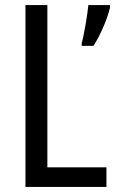

<svg xmlns="http://www.w3.org/2000/svg" viewBox="-20 -734 457 754"><path d="M80 0H398V-77H166V-714H80ZM412 -704V-714H327C324 -679 309 -592 301 -565V-554H347C372 -591 403 -663 412 -704Z"/></svg>

Font: Noto Sans Lao Looped Condensed
Style: Regular
Weight: 400
Width: 3
Designer: Mark Frömberg, Ben Mitchell
Foundry: The Fontpad Ltd
Version: Version 1.002